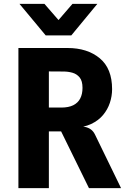

<svg xmlns="http://www.w3.org/2000/svg" viewBox="-20 -976 648 996"><path d="M441.5 0 297 -294.5H224.5L191.5 -302L205.5 -402V-418H297.5Q336 -418 360.2 -430.2Q384.5 -442.5 396.2 -465.2Q408 -488 408 -520Q408 -556.5 393 -574.5Q378 -592.5 355.5 -598.8Q333 -605 309.5 -605L233 -605.5L197 -667L191 -727Q209.5 -727 229.5 -727Q249.5 -727 274 -727Q298.5 -727 330.5 -727Q433 -727 497.2 -674Q561.5 -621 561.5 -513.5Q561.5 -477.5 550 -442.8Q538.5 -408 514.5 -379.2Q490.5 -350.5 452.8 -332.8Q415 -315 363 -313L384 -321Q405 -321 421.8 -317.5Q438.5 -314 451.5 -304.5Q464.5 -295 473 -277.5L608 0ZM75.5 0V-727H233.5V0ZM217 -792.5 81 -956H210.5L283.5 -872L356 -956H485L350 -792.5Z"/></svg>

Font: Spline Sans Mono
Style: Bold
Weight: 700
Designer: Eben Sorkin, Mirko Velimirovic
Foundry: Sorkin Type
Version: Version 1.004